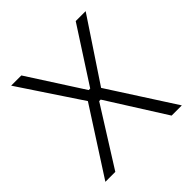

<svg xmlns="http://www.w3.org/2000/svg" viewBox="-181 -837 984 984"><g transform="rotate(-45 311.0 -345.0)"><path d="M34 0 276 -376 275 -338 41 -690H115L306 -393H317L509 -690H581L347 -338L346 -376L588 0H514L315 -315H304L106 0Z"/></g></svg>

Font: Mozilla Text ExtraLight
Style: Regular
Weight: 200
Designer: Studio DRAMA
Foundry: Studio DRAMA
Version: Version 1.000